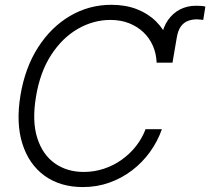

<svg xmlns="http://www.w3.org/2000/svg" viewBox="-20 -757 862 787"><path d="M687 -500H623.5L641.1 -603.5Q648.4 -646 668.7 -674.8Q689 -703.6 718.3 -718.5Q747.6 -733.4 782.7 -733.4Q792.5 -733.4 803 -732.9Q813.5 -732.4 821.8 -730L813 -675.3Q807.1 -676.3 800.5 -676.8Q793.9 -677.2 786.6 -677.7Q766.6 -677.7 749.5 -670.9Q732.4 -664.1 720.9 -647.9Q709.5 -631.8 704.6 -603ZM319.8 9.8Q227.1 9.8 162.8 -36.6Q98.6 -83 71.8 -167.7Q44.9 -252.4 64 -367.2Q83 -480.5 136.5 -563.5Q189.9 -646.5 267.6 -691.9Q345.2 -737.3 436.5 -737.3Q495.1 -737.3 541.3 -719.2Q587.4 -701.2 619.9 -668.9Q652.3 -636.7 669.4 -593.5Q686.5 -550.3 687.5 -500H622.1Q620.6 -537.6 606.7 -569.3Q592.8 -601.1 567.9 -624.8Q543 -648.4 508.8 -661.9Q474.6 -675.3 432.6 -675.3Q362.8 -675.3 299.1 -638.7Q235.4 -602.1 189.7 -531.7Q144 -461.4 127.4 -359.9Q110.8 -259.8 132.8 -191.2Q154.8 -122.6 204.8 -87.4Q254.9 -52.2 323.2 -52.2Q366.2 -52.2 406 -65.4Q445.8 -78.6 479.2 -102.5Q512.7 -126.5 537.6 -158.2Q562.5 -189.9 576.7 -227.5H643.6Q626 -177.2 594.7 -134Q563.5 -90.8 521.2 -58.6Q479 -26.4 428 -8.3Q377 9.8 319.8 9.8Z"/></svg>

Font: Inter Tight Light
Style: Italic
Weight: 300
Italic angle: -9.39999°
Designer: Rasmus Andersson
Foundry: rsms
Version: Version 3.004